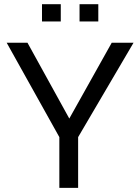

<svg xmlns="http://www.w3.org/2000/svg" viewBox="-20 -904 675 924"><path d="M12.2 -698.2H112.3L313.5 -333.5L517.6 -698.2H622.6L356 -244.1V0H265.6V-244.1ZM453.1 -883.8V-800.8H362.8V-883.8ZM272.5 -883.8V-800.8H182.1V-883.8Z"/></svg>

Font: Voltera
Style: Regular
Weight: 400
Designer: Bernd Montag
Version: Version 1.301